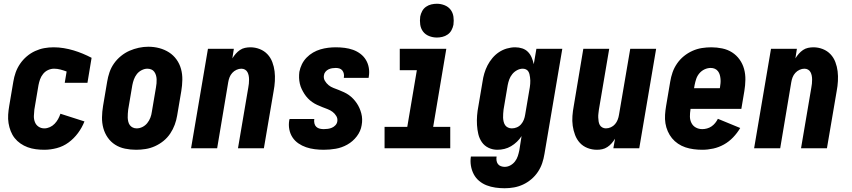

<svg xmlns="http://www.w3.org/2000/svg" viewBox="-20 -790 4540 1023"><path d="M216 8Q193 8 170.5 5Q148 2 127.5 -5.5Q107 -13 89 -25.5Q71 -38 58 -54.5Q45 -71 37 -91.5Q29 -112 25.5 -134Q22 -156 23.5 -179Q25 -202 29 -225L51 -355Q55 -380 63.5 -404Q72 -428 87 -450Q102 -472 122.5 -489.5Q143 -507 167 -518Q191 -529 215.5 -533.5Q240 -538 266 -538Q293 -538 320 -533.5Q347 -529 372 -521.5Q397 -514 421 -504Q445 -494 468 -482L446 -349H325L335 -409Q319 -415 302 -419.5Q285 -424 268 -424Q252 -424 236.5 -417Q221 -410 210 -396.5Q199 -383 193.5 -367.5Q188 -352 185 -336L163 -206Q161 -189 160.5 -172Q160 -155 166 -139.5Q172 -124 185.5 -115Q199 -106 216 -106Q231 -106 245.5 -112.5Q260 -119 271 -130.5Q282 -142 289.5 -155.5Q297 -169 302 -184L430 -143Q417 -110 395.5 -81Q374 -52 345.5 -31Q317 -10 283 -1Q249 8 216 8Z M705 8Q675 8 646 2Q617 -4 593.5 -19Q570 -34 554 -57Q538 -80 530.5 -107.5Q523 -135 523.5 -165Q524 -195 529 -225L551 -355Q555 -380 563.5 -405Q572 -430 587.5 -452Q603 -474 624.5 -491.5Q646 -509 670 -519.5Q694 -530 719.5 -535.5Q745 -541 770 -541Q801 -541 829 -533.5Q857 -526 880.5 -511Q904 -496 920.5 -473Q937 -450 944.5 -422.5Q952 -395 951.5 -365Q951 -335 946 -305L924 -175Q920 -150 911 -125.5Q902 -101 887 -78.5Q872 -56 851 -39Q830 -22 805.5 -11Q781 0 755.5 4Q730 8 705 8ZM708 -106Q724 -106 739 -113.5Q754 -121 764.5 -134Q775 -147 781 -162.5Q787 -178 789 -194L811 -324Q813 -335 814 -346Q815 -357 814.5 -368Q814 -379 811 -389Q808 -399 802 -407.5Q796 -416 786 -420Q776 -424 765 -424Q750 -424 734.5 -416Q719 -408 709 -395Q699 -382 693.5 -367Q688 -352 685 -336L663 -206Q662 -195 661 -184Q660 -173 660.5 -162.5Q661 -152 663.5 -141.5Q666 -131 672 -123Q678 -115 687.5 -110.5Q697 -106 708 -106Z M998 0 1088 -530H1226L1218 -479Q1226 -492 1236 -503.5Q1246 -515 1258.5 -523.5Q1271 -532 1285.5 -535Q1300 -538 1314 -538Q1340 -538 1364 -528.5Q1388 -519 1405 -501Q1422 -483 1431 -459Q1440 -435 1443 -410Q1446 -385 1444.5 -358Q1443 -331 1438 -305L1386 0H1248L1303 -324Q1305 -334 1306 -344.5Q1307 -355 1307 -366Q1307 -377 1305 -387Q1303 -397 1298.5 -405.5Q1294 -414 1285.5 -419Q1277 -424 1266 -424Q1253 -424 1240 -418Q1227 -412 1217.5 -401.5Q1208 -391 1203 -378Q1198 -365 1196 -352L1137 0Z M1705 8Q1681 8 1657 5Q1633 2 1611 -5.5Q1589 -13 1570 -26Q1551 -39 1538.5 -58Q1526 -77 1521.5 -100.5Q1517 -124 1521 -148Q1522 -150 1522 -152Q1522 -154 1523 -156H1655Q1655 -155 1655 -154.5Q1655 -154 1654 -153Q1653 -142 1655.5 -131.5Q1658 -121 1665.5 -114Q1673 -107 1683.5 -104.5Q1694 -102 1705 -102Q1716 -102 1727 -103.5Q1738 -105 1748.5 -109.5Q1759 -114 1767 -122.5Q1775 -131 1777 -142Q1780 -158 1772 -171.5Q1764 -185 1752 -194Q1740 -203 1725.5 -208.5Q1711 -214 1697 -219.5Q1683 -225 1669 -231.5Q1655 -238 1643 -246.5Q1631 -255 1620.5 -266Q1610 -277 1602 -289.5Q1594 -302 1587.5 -315.5Q1581 -329 1577.5 -344.5Q1574 -360 1573.5 -375.5Q1573 -391 1575 -407Q1579 -428 1588.5 -447.5Q1598 -467 1613.5 -483Q1629 -499 1648 -510Q1667 -521 1687.5 -527Q1708 -533 1728.5 -535.5Q1749 -538 1769 -538Q1793 -538 1816.5 -535Q1840 -532 1861 -524.5Q1882 -517 1900 -503.5Q1918 -490 1929.5 -471Q1941 -452 1945 -429Q1949 -406 1945 -382Q1945 -381 1944.5 -379Q1944 -377 1944 -375H1812Q1812 -375 1812 -376Q1812 -377 1812 -377Q1814 -387 1812 -397Q1810 -407 1804 -414.5Q1798 -422 1789 -425Q1780 -428 1769 -428Q1760 -428 1750 -426.5Q1740 -425 1730.5 -420.5Q1721 -416 1714 -407.5Q1707 -399 1706 -389Q1703 -373 1711 -359.5Q1719 -346 1730.5 -336.5Q1742 -327 1756.5 -321.5Q1771 -316 1785 -310.5Q1799 -305 1813 -298.5Q1827 -292 1839 -283.5Q1851 -275 1861.5 -264Q1872 -253 1880.5 -240.5Q1889 -228 1895 -214.5Q1901 -201 1905 -186Q1909 -171 1909.5 -155Q1910 -139 1907 -123Q1902 -91 1881 -63.5Q1860 -36 1830.5 -19.5Q1801 -3 1769 2.5Q1737 8 1705 8Z M2029 0V-114H2150L2201 -416H2110V-530H2358L2288 -114H2379V0ZM2308 -590Q2286 -590 2266 -598Q2246 -606 2234 -622Q2222 -638 2219 -659Q2216 -680 2219 -702Q2222 -717 2229.5 -731Q2237 -745 2250 -754Q2263 -763 2278 -766.5Q2293 -770 2308 -770Q2329 -770 2349 -762Q2369 -754 2381 -738Q2393 -722 2396 -701Q2399 -680 2396 -658Q2393 -643 2385.5 -629Q2378 -615 2365 -606Q2352 -597 2337 -593.5Q2322 -590 2308 -590Z M2669 213Q2644 213 2619.5 209.5Q2595 206 2573 197.5Q2551 189 2533 174Q2515 159 2504 138Q2493 117 2489 92.5Q2485 68 2489 44H2626Q2624 54 2625.5 65Q2627 76 2633 84Q2639 92 2649 95.5Q2659 99 2669 99Q2685 99 2699.5 91Q2714 83 2724 70Q2734 57 2739 41.5Q2744 26 2747 11L2759 -65Q2749 -49 2734.5 -35Q2720 -21 2703 -11Q2686 -1 2667.5 3.5Q2649 8 2630 8Q2605 8 2583 -2.5Q2561 -13 2547.5 -32.5Q2534 -52 2528.5 -75.5Q2523 -99 2521.5 -124Q2520 -149 2522 -174.5Q2524 -200 2529 -225L2551 -355Q2554 -377 2560.5 -399Q2567 -421 2577.5 -441.5Q2588 -462 2603.5 -480.5Q2619 -499 2638.5 -512Q2658 -525 2680.5 -531.5Q2703 -538 2725 -538Q2745 -538 2763 -532Q2781 -526 2793.5 -513Q2806 -500 2813 -483Q2820 -466 2824 -448L2838 -530H2976L2881 30Q2877 55 2869 79Q2861 103 2846.5 125Q2832 147 2811.5 164.5Q2791 182 2767.5 193Q2744 204 2719 208.5Q2694 213 2669 213ZM2707 -106Q2721 -106 2734 -111.5Q2747 -117 2756.5 -128Q2766 -139 2771 -152Q2776 -165 2778 -178L2800 -308Q2802 -317 2803 -325.5Q2804 -334 2805 -343Q2806 -352 2805.5 -361Q2805 -370 2804 -378.5Q2803 -387 2801 -395Q2799 -403 2794.5 -410Q2790 -417 2782 -420.5Q2774 -424 2765 -424Q2750 -424 2735 -416Q2720 -408 2709.5 -395Q2699 -382 2693.5 -367Q2688 -352 2685 -336L2663 -206Q2662 -195 2661 -184Q2660 -173 2660.5 -162.5Q2661 -152 2663.5 -141.5Q2666 -131 2671.5 -123Q2677 -115 2686.5 -110.5Q2696 -106 2707 -106Z M3161 8Q3134 8 3110 -1.5Q3086 -11 3069.5 -29Q3053 -47 3044 -71Q3035 -95 3031.5 -120Q3028 -145 3030 -172Q3032 -199 3037 -225L3088 -530H3226L3171 -206Q3170 -196 3168.5 -185.5Q3167 -175 3167.5 -164Q3168 -153 3169.5 -143Q3171 -133 3175.5 -124.5Q3180 -116 3189 -111Q3198 -106 3208 -106Q3222 -106 3235 -112Q3248 -118 3257 -128.5Q3266 -139 3271 -152Q3276 -165 3278 -178L3338 -530H3476L3386 0H3248L3257 -51Q3249 -38 3239 -26.5Q3229 -15 3216 -6.5Q3203 2 3189 5Q3175 8 3161 8Z M3722 8Q3699 8 3676 5Q3653 2 3632 -5Q3611 -12 3592.5 -24.5Q3574 -37 3560.5 -53.5Q3547 -70 3538 -90.5Q3529 -111 3525.5 -133Q3522 -155 3523.5 -178.5Q3525 -202 3529 -225L3551 -355Q3555 -380 3563.5 -404.5Q3572 -429 3587.5 -451.5Q3603 -474 3624 -491Q3645 -508 3669.5 -519Q3694 -530 3719.5 -534Q3745 -538 3770 -538Q3799 -538 3828 -532Q3857 -526 3880.5 -511Q3904 -496 3920.5 -473Q3937 -450 3944.5 -422.5Q3952 -395 3951.5 -365Q3951 -335 3946 -305L3930 -210H3659V-207Q3656 -188 3656 -169.5Q3656 -151 3664 -135Q3672 -119 3687.5 -110.5Q3703 -102 3722 -102Q3734 -102 3747 -105.5Q3760 -109 3771 -116.5Q3782 -124 3790.5 -134.5Q3799 -145 3805 -157L3924 -108Q3908 -81 3886 -58Q3864 -35 3837 -20Q3810 -5 3780.5 1.5Q3751 8 3722 8ZM3678 -320H3815L3816 -323Q3818 -335 3819 -346.5Q3820 -358 3819 -369.5Q3818 -381 3815 -391.5Q3812 -402 3805.5 -410.5Q3799 -419 3789 -423.5Q3779 -428 3767 -428Q3750 -428 3734 -420.5Q3718 -413 3706.5 -399.5Q3695 -386 3689.5 -369.5Q3684 -353 3681 -337Z M3998 0 4088 -530H4226L4218 -479Q4226 -492 4236 -503.5Q4246 -515 4258.5 -523.5Q4271 -532 4285.5 -535Q4300 -538 4314 -538Q4340 -538 4364 -528.5Q4388 -519 4405 -501Q4422 -483 4431 -459Q4440 -435 4443 -410Q4446 -385 4444.5 -358Q4443 -331 4438 -305L4386 0H4248L4303 -324Q4305 -334 4306 -344.5Q4307 -355 4307 -366Q4307 -377 4305 -387Q4303 -397 4298.5 -405.5Q4294 -414 4285.5 -419Q4277 -424 4266 -424Q4253 -424 4240 -418Q4227 -412 4217.5 -401.5Q4208 -391 4203 -378Q4198 -365 4196 -352L4137 0Z"/></svg>

Font: iosevka_custom_sans_ss08 Heavy
Style: Italic
Weight: 900
Italic angle: -10°
Designer: Belleve Invis
Foundry: Belleve Invis
Version: Version 10.3.0; ttfautohint (v1.8.3)